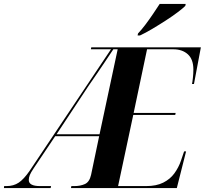

<svg xmlns="http://www.w3.org/2000/svg" viewBox="-76 -954 1039 974"><path d="M-56 0 -55 -10H-43Q-7 -10 19 -27.5Q45 -45 74 -87L487 -704H385L387 -714H943L908 -528H898Q900 -536 902.5 -558.5Q905 -581 905 -601Q905 -653 877 -678.5Q849 -704 803 -704H670L602 -381H815L813 -371H600L523 -10H665Q717 -10 752 -27.5Q787 -45 808.5 -74.5Q830 -104 842 -139L858 -186H868L821 0H284L286 -10H301Q332 -10 355 -20.5Q378 -31 386 -67L427 -263H204L94 -99Q80 -78 75 -65.5Q70 -53 70 -41Q70 -10 127 -10H183L181 0ZM211 -273H429L521 -704H499Q474 -666 454 -636.5Q434 -607 415 -579Q396 -551 373 -518ZM624 -784Q642 -803 662 -829.5Q682 -856 700.5 -883.5Q719 -911 734 -934H866L864 -924Q852 -912 825.5 -892Q799 -872 765 -850Q731 -828 696.5 -807.5Q662 -787 634 -774H622Z"/></svg>

Font: Noto Serif Display SemiCondensed
Style: Bold Italic
Weight: 700
Width: 4
Italic angle: -12°
Designer: Monotype Design Team
Foundry: Monotype Imaging Inc.
Version: Version 2.009